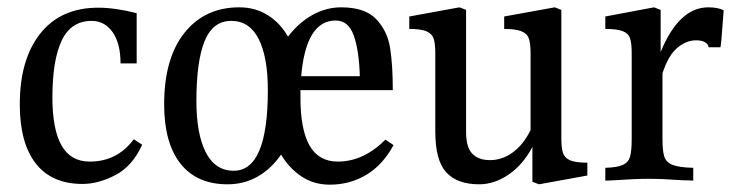

<svg xmlns="http://www.w3.org/2000/svg" viewBox="-20 -490 2014 524"><path d="M353 -454V-317H309Q309 -371 287.5 -402Q266 -433 230 -433Q174 -433 148.5 -379.5Q123 -326 123 -224Q123 -137 148 -93Q173 -49 225 -49Q300 -49 345 -110L368 -95Q342 -37 295.5 -12.5Q249 12 205 12Q121 12 77.5 -44Q34 -100 34 -205Q34 -328 90 -398.5Q146 -469 248 -469Q295 -469 353 -454Z M1054 -94Q1025 -40 980 -13Q935 14 880 14Q837 14 803.5 -8Q770 -30 747 -68Q720 -29 683 -8Q646 13 601 13Q517 13 472.5 -43.5Q428 -100 428 -205Q428 -331 483.5 -400.5Q539 -470 633 -470Q677 -470 711 -448.5Q745 -427 766 -390Q795 -428 832.5 -449Q870 -470 911 -470Q976 -470 1006.5 -438Q1037 -406 1044.5 -360Q1052 -314 1052 -244H800V-223Q800 -136 825 -92.5Q850 -49 902 -49Q972 -49 1032 -109ZM802 -282H962Q960 -352 945.5 -393Q931 -434 896 -434Q815 -434 802 -282ZM711 -244Q711 -334 686 -383.5Q661 -433 611 -433Q561 -433 538.5 -378Q516 -323 516 -214Q516 -125 541.5 -74.5Q567 -24 618 -24Q711 -24 711 -244Z M1583 -46V-11L1451 13L1433 6V-89Q1407 -40 1368 -13.5Q1329 13 1288 13Q1228 13 1198 -19.5Q1168 -52 1168 -131V-344Q1168 -371 1163.5 -384.5Q1159 -398 1144 -404.5Q1129 -411 1097 -411V-445L1234 -470L1252 -463V-130Q1252 -88 1269 -70.5Q1286 -53 1317 -53Q1351 -53 1380 -74.5Q1409 -96 1428 -135V-344Q1428 -371 1423.5 -384.5Q1419 -398 1403.5 -404.5Q1388 -411 1356 -411V-445L1494 -470L1512 -463V-113Q1512 -86 1516.5 -72.5Q1521 -59 1536 -52.5Q1551 -46 1583 -46Z M1955 -462Q1948 -362 1946 -361H1914Q1913 -370 1903.5 -375Q1894 -380 1880 -380Q1853 -380 1828.5 -359.5Q1804 -339 1788 -290V-111Q1788 -78 1793 -62.5Q1798 -47 1815.5 -40Q1833 -33 1872 -32V3Q1862 2 1844 2Q1788 -2 1750 -2Q1712 -2 1656 2L1632 3V-32Q1665 -33 1680 -40Q1695 -47 1699.5 -62.5Q1704 -78 1704 -111V-345Q1704 -372 1699.5 -385.5Q1695 -399 1679.5 -405Q1664 -411 1632 -411V-445L1765 -470L1783 -463V-348Q1833 -470 1913 -470Q1939 -470 1955 -462Z"/></svg>

Font: Gupter Medium
Style: Regular
Weight: 500
Designer: Octavio Pardo
Version: Version 1.000